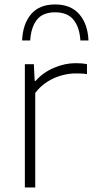

<svg xmlns="http://www.w3.org/2000/svg" viewBox="-20 -822 409 842"><path d="M89 0V-540.5H128.5L132 -467.5H136.5Q168.5 -504 216.2 -524.5Q264 -545 312.5 -545Q326.5 -545 337.8 -544Q349 -543 361.5 -540.5V-497Q349.5 -499 337.5 -499.5Q325.5 -500 311.5 -500Q282.5 -500 250 -491.2Q217.5 -482.5 187.2 -463.2Q157 -444 134.5 -414.5V0ZM77 -644.5Q80 -717.5 116.5 -760Q153 -802.5 221.5 -802.5Q290.5 -802.5 327.8 -759.5Q365 -716.5 368 -644.5H332.5Q329 -702.5 302.5 -735.2Q276 -768 221.5 -768Q167.5 -768 141.8 -735.2Q116 -702.5 112.5 -644.5Z"/></svg>

Font: Encode Sans SemiExpanded ExtraLight
Style: Regular
Weight: 250
Width: 6
Designer: Multiple Designers
Foundry: Impallari Type
Version: Version 3.002